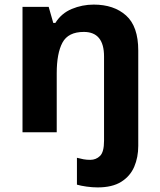

<svg xmlns="http://www.w3.org/2000/svg" viewBox="-20 -576 697 836"><path d="M405 240Q382 240 357 236.5Q332 233 315 228V111Q330 115 343.5 117.5Q357 120 373 120Q398 120 415.5 103Q433 86 433 37V-330Q433 -437 345 -437Q277 -437 252 -390.5Q227 -344 227 -257V0H78V-546H192L212 -476H221Q247 -518 292.5 -537Q338 -556 388 -556Q476 -556 529 -508.5Q582 -461 582 -356V59Q582 109 564.5 150Q547 191 508 215.5Q469 240 405 240Z"/></svg>

Font: Noto Sans Tangsa
Style: Regular
Weight: 400
Designer: David Williams
Foundry: Google LLC
Version: Version 1.504